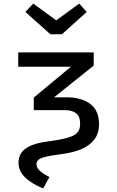

<svg xmlns="http://www.w3.org/2000/svg" viewBox="-20 -834 655 1075"><path d="M423.6 -813.8 465.6 -767.2 326.7 -642.1H262.1L122.1 -767.2L166.2 -813.8L294.9 -720ZM221.5 221Q153.3 192.8 118.5 157.4Q83.6 122.1 83.6 76.9Q83.6 25.1 125.9 -4.1Q168.2 -33.3 264.1 -44.6Q349.7 -55.4 389.2 -74.1Q428.7 -92.8 428.7 -140Q428.7 -182.1 406.2 -199.7Q383.6 -217.4 344.1 -217.4H169.2V-287.7L377.4 -460.5H82.1V-540.5H504.6V-466.7L282.6 -289.2H352.3Q435.4 -289.2 484.9 -252.6Q534.4 -215.9 534.4 -139Q534.4 -86.2 507.2 -51.5Q480 -16.9 431.3 2.6Q382.6 22.1 318.5 29.7Q263.6 36.9 234.4 44.1Q205.1 51.3 194.6 61.3Q184.1 71.3 184.1 85.6Q184.1 105.1 203.1 122.3Q222.1 139.5 256.9 157.4Z"/></svg>

Font: Fira Code Retina
Style: Regular
Weight: 450
Monospace: yes
Designer: Carrois Corporate, Edenspiekermann AG, Nikita Prokopov
Foundry: Carrois Corporate, Edenspiekermann AG, Nikita Prokopov
Version: Version 6.002